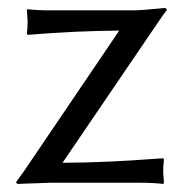

<svg xmlns="http://www.w3.org/2000/svg" viewBox="-20 -455 456 478"><path d="M135.7 -49.8Q189.9 -49.8 252.4 -52.7Q314.9 -55.7 350.6 -58.6L386.2 -61L388.2 -58.1Q386.2 -42.5 386.2 -26.9Q386.2 -26.4 388.2 0L386.2 2.9Q363.3 0 330.1 0H104L22.9 2.9L20 -1.5Q21 -2.9 42 -32.2L276.9 -378.9Q226.1 -378.4 168.9 -376Q111.3 -373 80.1 -370.6L48.8 -368.2L46.9 -371.1Q48.8 -386.7 48.8 -401.9Q48.8 -402.8 46.9 -429.2L48.8 -432.1Q71.3 -429.2 105 -429.2H309.1Q321.8 -429.2 340.8 -430.7Q359.9 -432.1 374 -433.6Q388.2 -435.1 389.6 -435.1Q395 -435.1 395 -429.2Q387.7 -420.9 365.2 -387.2Z"/></svg>

Font: Linux Biolinum
Style: Regular
Weight: 400
Designer: Philipp H. Poll
Foundry: Philipp H. Poll
Version: Version 0.6.4